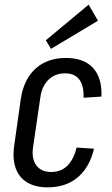

<svg xmlns="http://www.w3.org/2000/svg" viewBox="-20 -797 480 825"><path d="M185 8Q132 8 97 -13Q62 -34 47.5 -74Q33 -114 41 -171L69 -369Q77 -426 102.5 -466Q128 -506 169 -527Q210 -548 263 -548Q341 -548 380 -505Q419 -462 416 -382L339 -377Q341 -428 321 -455Q301 -482 259 -482Q230 -482 207.5 -469Q185 -456 171 -432.5Q157 -409 153 -376L122 -164Q115 -115 136 -86.5Q157 -58 200 -58Q242 -58 269.5 -85Q297 -112 309 -163L384 -158Q365 -78 314 -35Q263 8 185 8ZM401 -708 199 -587 177 -624 361 -777Z"/></svg>

Font: Pathway Extreme Condensed
Style: Italic
Weight: 400
Width: 3
Italic angle: -8°
Version: Version 1.001;gftools[0.9.26]